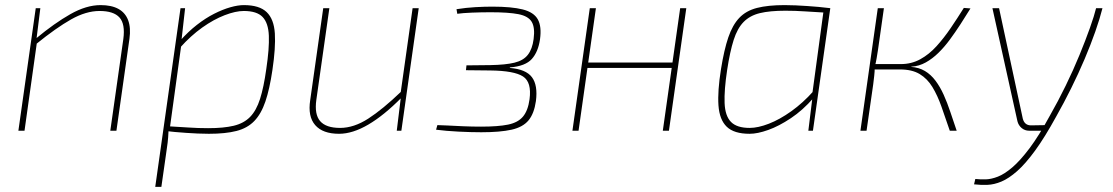

<svg xmlns="http://www.w3.org/2000/svg" viewBox="-20 -512 4361 752"><path d="M374 -492Q417 -492 444 -477Q471 -462 482 -432.5Q493 -403 487 -360L436 0H412L463 -359Q471 -418 448 -443.5Q425 -469 370 -469Q317 -469 258.5 -436Q200 -403 121 -339L122 -362Q193 -421 255.5 -456.5Q318 -492 374 -492ZM138 -480 123 -360 124 -342 76 0H52L120 -480Z M935 -492Q996 -492 1024.5 -464.5Q1053 -437 1056.5 -381Q1060 -325 1047 -238Q1036 -163 1019.5 -114.5Q1003 -66 976 -38Q949 -10 906 1Q863 12 798 12Q776 12 754.5 11Q733 10 710.5 8.5Q688 7 665.5 5Q643 3 619 0L629 -18Q683 -15 719.5 -12.5Q756 -10 795 -10Q856 -10 895.5 -19.5Q935 -29 959.5 -54Q984 -79 998.5 -124.5Q1013 -170 1023 -242Q1035 -322 1033 -372Q1031 -422 1008.5 -445.5Q986 -469 935 -469Q903 -469 860 -452.5Q817 -436 772 -404Q727 -372 685 -325V-352Q717 -388 751 -414.5Q785 -441 818.5 -458Q852 -475 882 -483.5Q912 -492 935 -492ZM705 -480 690 -347 691 -343 646 -16 640 1Q639 27 636.5 47.5Q634 68 630 94L612 220H588L687 -480Z M1270 -480 1219 -121Q1211 -64 1234 -37.5Q1257 -11 1312 -11Q1366 -11 1422.5 -47.5Q1479 -84 1552 -154L1553 -130Q1484 -60 1422.5 -24Q1361 12 1308 12Q1244 12 1214.5 -22Q1185 -56 1195 -120L1246 -480ZM1620 -480 1552 0H1534L1550 -131L1549 -147L1596 -480Z M1908 -486Q1984 -486 2027.5 -475Q2071 -464 2086.5 -436Q2102 -408 2095 -358Q2088 -309 2063 -281Q2038 -253 1978 -248L1976 -246Q2040 -241 2063.5 -209.5Q2087 -178 2079 -116Q2072 -67 2050 -40.5Q2028 -14 1983.5 -4Q1939 6 1865 6Q1825 6 1775.5 3.5Q1726 1 1688 -4L1693 -22Q1705 -22 1732 -20.5Q1759 -19 1794 -17.5Q1829 -16 1864 -16Q1931 -16 1970 -24Q2009 -32 2028.5 -55.5Q2048 -79 2054 -123Q2063 -190 2028.5 -212.5Q1994 -235 1900 -236L1805 -237L1807 -256L1901 -257Q1960 -258 1995 -266.5Q2030 -275 2047.5 -297.5Q2065 -320 2070 -359Q2076 -404 2062.5 -426.5Q2049 -449 2010.5 -456.5Q1972 -464 1902 -464Q1865 -464 1828 -462.5Q1791 -461 1771 -458L1768 -476Q1806 -482 1842 -484Q1878 -486 1908 -486Z M2314 -480 2246 0H2222L2290 -480ZM2623 -267 2620 -246H2275L2278 -267ZM2668 -480 2600 0H2576L2644 -480Z M3053 -492Q3075 -492 3096.5 -491Q3118 -490 3140.5 -488.5Q3163 -487 3185.5 -485Q3208 -483 3232 -480L3222 -462Q3168 -465 3131.5 -467.5Q3095 -470 3056 -470Q2995 -470 2956 -460.5Q2917 -451 2892.5 -426Q2868 -401 2853.5 -355.5Q2839 -310 2828 -238Q2816 -159 2818 -108.5Q2820 -58 2843 -34.5Q2866 -11 2916 -11Q2949 -11 2991.5 -27.5Q3034 -44 3079.5 -76.5Q3125 -109 3166 -155V-128Q3124 -80 3077.5 -49Q3031 -18 2989 -3Q2947 12 2916 12Q2855 12 2826.5 -15.5Q2798 -43 2794 -99Q2790 -155 2804 -242Q2816 -317 2832.5 -365.5Q2849 -414 2875.5 -442Q2902 -470 2945 -481Q2988 -492 3053 -492ZM3207 -480H3232L3164 0H3146L3161 -122L3159 -126Z M3781 -479Q3762 -448 3741.5 -416.5Q3721 -385 3700 -356.5Q3679 -328 3655.5 -305Q3632 -282 3606 -267.5Q3580 -253 3551 -251L3548 -250Q3579 -248 3602.5 -234Q3626 -220 3644 -196Q3662 -172 3676 -141Q3690 -110 3702 -74Q3714 -38 3727 0H3700Q3683 -50 3667.5 -94Q3652 -138 3632 -171Q3612 -204 3582 -222Q3552 -240 3505 -240L3508 -261Q3550 -261 3584.5 -280Q3619 -299 3648 -331Q3677 -363 3703.5 -402Q3730 -441 3755 -481ZM3442 -480 3419 -318Q3416 -299 3413.5 -284Q3411 -269 3406 -249Q3406 -231 3404 -214.5Q3402 -198 3400 -181L3374 0H3350L3418 -480ZM3534 -261 3531 -240H3395L3398 -261Z M4298 -480Q4288 -440 4270 -388.5Q4252 -337 4228 -280.5Q4204 -224 4175.5 -166.5Q4147 -109 4117 -56Q4072 26 4034 78Q3996 130 3963.5 158.5Q3931 187 3902.5 199Q3874 211 3847.5 212Q3821 213 3795 210L3800 189Q3819 191 3840.5 190.5Q3862 190 3888 180Q3914 170 3945 143.5Q3976 117 4012.5 68.5Q4049 20 4092 -59Q4124 -115 4154 -176.5Q4184 -238 4208 -296.5Q4232 -355 4249 -403Q4266 -451 4273 -480ZM3893 -480 3986 -47Q3993 -21 4018 -21L4079 -22L4066 0H4011Q3994 0 3981.5 -10.5Q3969 -21 3965 -37L3867 -480Z"/></svg>

Font: Exo 2 Thin
Style: Italic
Weight: 250
Italic angle: -8°
Designer: Natanael Gama
Foundry: Natanael Gama
Version: Version 2.010